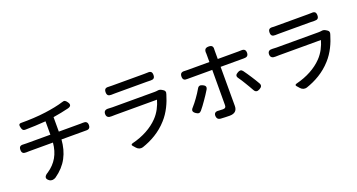

<svg xmlns="http://www.w3.org/2000/svg" viewBox="-47 -1453 4013 2157"><g transform="rotate(-20 1960.0 -375.0)"><path d="M313 -366H454C442 -234 387 -139 285 -70C239 -44 227 -13 270 17C293 33 322 29 346 14C483 -81 544 -207 556 -366H820C829 -366 839 -366 848 -366C883 -364 901 -378 901 -413C901 -448 882 -462 847 -460C836 -459 826 -459 818 -459H558V-632C623 -642 691 -656 739 -668C739 -668 740 -668 740 -668C781 -678 791 -700 766 -734C748 -759 736 -769 707 -758C652 -740 565 -723 489 -713C399 -700 279 -695 199 -696C163 -697 162 -679 171 -644C178 -619 187 -607 213 -608C283 -609 374 -612 457 -619V-459H314H171C159 -459 146 -459 134 -460C98 -463 82 -449 82 -413C82 -378 98 -364 133 -365C146 -366 159 -366 172 -366Z M1488 -647C1569 -647 1651 -647 1678 -647C1693 -647 1709 -647 1725 -646C1760 -645 1775 -659 1775 -694C1775 -730 1759 -744 1723 -741C1708 -740 1693 -740 1679 -740C1650 -740 1569 -740 1488 -740C1406 -740 1326 -740 1298 -740C1284 -740 1269 -740 1255 -741C1219 -744 1203 -730 1203 -694C1203 -659 1219 -645 1254 -646C1269 -647 1284 -647 1298 -647C1326 -647 1407 -647 1488 -647ZM1469 -510C1358 -510 1247 -510 1218 -510C1205 -510 1189 -511 1172 -512C1136 -515 1114 -502 1114 -466C1114 -430 1138 -416 1174 -418C1191 -419 1207 -419 1218 -419C1290 -419 1669 -419 1717 -419C1699 -354 1664 -280 1608 -223C1533 -145 1424 -85 1294 -53C1275 -48 1271 -38 1282 -26L1303 -2L1311 7C1330 29 1359 37 1385 29C1495 -8 1604 -68 1692 -167C1765 -247 1809 -346 1837 -441C1837 -442 1837 -442 1837 -443C1846 -463 1841 -482 1823 -493L1807 -503C1792 -513 1772 -516 1759 -513C1748 -511 1734 -510 1720 -510C1692 -510 1580 -510 1469 -510Z M2130 -282C2109 -253 2087 -224 2065 -200C2038 -172 2043 -151 2075 -129C2100 -112 2118 -110 2138 -133C2160 -160 2186 -193 2210 -229C2235 -265 2260 -302 2280 -336C2295 -364 2286 -381 2257 -395C2228 -409 2207 -406 2192 -377C2175 -347 2153 -314 2130 -282ZM2804 -292C2781 -327 2758 -362 2737 -390C2720 -412 2702 -411 2678 -398C2646 -381 2638 -362 2660 -333C2678 -308 2697 -279 2715 -248C2735 -216 2754 -182 2771 -152C2787 -122 2809 -118 2839 -135C2868 -151 2878 -170 2861 -199C2845 -227 2825 -260 2804 -292ZM2284 -521H2415V-517C2415 -470 2415 -146 2414 -100C2414 -74 2403 -64 2377 -64C2365 -64 2348 -65 2328 -66C2291 -71 2268 -57 2271 -19C2274 9 2287 23 2315 26C2351 28 2390 30 2423 30C2486 30 2515 0 2515 -54C2515 -129 2515 -436 2515 -517V-521H2762C2771 -521 2782 -521 2794 -521C2829 -520 2848 -534 2848 -569C2848 -604 2830 -618 2795 -616C2783 -615 2771 -615 2761 -615H2515V-705C2515 -708 2515 -712 2515 -716C2520 -760 2510 -782 2466 -782C2421 -782 2410 -758 2415 -714C2415 -711 2415 -709 2415 -706V-615H2283H2152C2141 -615 2129 -615 2118 -616C2082 -619 2064 -604 2064 -568C2064 -532 2081 -519 2116 -521C2129 -521 2141 -521 2153 -521Z M3448 -647C3529 -647 3611 -647 3638 -647C3653 -647 3669 -647 3685 -646C3720 -645 3735 -659 3735 -694C3735 -730 3719 -744 3683 -741C3668 -740 3653 -740 3639 -740C3610 -740 3529 -740 3448 -740C3366 -740 3286 -740 3258 -740C3244 -740 3229 -740 3215 -741C3179 -744 3163 -730 3163 -694C3163 -659 3179 -645 3214 -646C3229 -647 3244 -647 3258 -647C3286 -647 3367 -647 3448 -647ZM3429 -510C3318 -510 3207 -510 3178 -510C3165 -510 3149 -511 3132 -512C3096 -515 3074 -502 3074 -466C3074 -430 3098 -416 3134 -418C3151 -419 3167 -419 3178 -419C3250 -419 3629 -419 3677 -419C3659 -354 3624 -280 3568 -223C3493 -145 3384 -85 3254 -53C3235 -48 3231 -38 3242 -26L3263 -2L3271 7C3290 29 3319 37 3345 29C3455 -8 3564 -68 3652 -167C3725 -247 3769 -346 3797 -441C3797 -442 3797 -442 3797 -443C3806 -463 3801 -482 3783 -493L3767 -503C3752 -513 3732 -516 3719 -513C3708 -511 3694 -510 3680 -510C3652 -510 3540 -510 3429 -510Z"/></g></svg>

Font: GenSenRounded2 TW M
Style: Regular
Weight: 500
Version: Version 2.100;PS 2.1;hotconv 16.6.51;makeotf.lib2.5.65220 DE